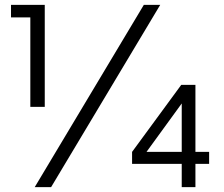

<svg xmlns="http://www.w3.org/2000/svg" viewBox="-20 -765 917 785"><path d="M104 -694H25V-745H163V-328H104ZM568 -745H635L189 0H122ZM723 -95H520V-144L721 -418H779V-144H835V-95H779V0H723ZM723 -144V-342L579 -144Z"/></svg>

Font: BLUETTI 2.0 Extralight
Style: Roman
Weight: 200
Designer: Stijn de Vries
Foundry: tokotype
Version: Version 2.005;October 31, 2023;FontCreator 14.0.0.2814 64-bi